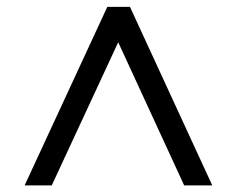

<svg xmlns="http://www.w3.org/2000/svg" viewBox="-20 -719 698 567"><path d="M606.9 -171.4H523.9L329.1 -594.2L132.8 -171.4H52.7L296.9 -698.7H363.8Z"/></svg>

Font: Kawthoolei
Style: Bold
Weight: 700
Designer: Moe Zed
Foundry: Moe Zed
Version: Version 1.000;July 10, 2024;FontCreator 14.0.0.2901 32-bit